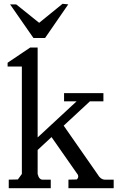

<svg xmlns="http://www.w3.org/2000/svg" viewBox="-20 -990 635 1010"><path d="M186 -870 309 -970 339 -967 217 -790H156L33 -967H65ZM178 -75Q185 -45 204 -45H247V0H26V-45L74 -46Q77 -50 95 -75V-640H20V-660L139 -740H178V-267L383 -457H317V-500H524V-457H453L315 -329L492 -75Q509 -45 532 -45H578V0H340V-45L384 -46Q395 -56 390 -70L251 -269L178 -201Z"/></svg>

Font: Sawarabi Mincho
Style: Regular
Weight: 400
Version: Version 1.00